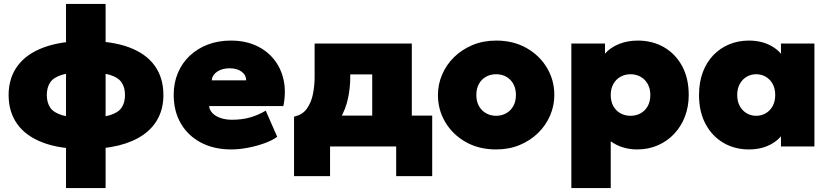

<svg xmlns="http://www.w3.org/2000/svg" viewBox="-20 -740 4197 970"><path d="M313.5 210V-720H513.5V210ZM410.5 13Q283.5 13 197.2 -19.5Q111 -52 67.2 -113.2Q23.5 -174.5 23.5 -260Q23.5 -345.5 68.5 -406.8Q113.5 -468 201.2 -500.5Q289 -533 417.5 -533Q546 -533 632.2 -500.8Q718.5 -468.5 762 -407.5Q805.5 -346.5 805.5 -260Q805.5 -195 779.5 -144.2Q753.5 -93.5 703.2 -58.5Q653 -23.5 579.5 -5.2Q506 13 410.5 13ZM414.5 -145Q491.5 -145 534.2 -157.8Q577 -170.5 594.2 -196Q611.5 -221.5 611.5 -260Q611.5 -298.5 594 -324Q576.5 -349.5 533.5 -362.2Q490.5 -375 413.5 -375Q336.5 -375 293.8 -362.2Q251 -349.5 233.8 -324Q216.5 -298.5 216.5 -260Q216.5 -221.5 234 -196Q251.5 -170.5 294.5 -157.8Q337.5 -145 414.5 -145Z M1148.5 15Q1061 15 995.5 -19.5Q930 -54 893.8 -116Q857.5 -178 857.5 -261Q857.5 -321.5 878.8 -371.8Q900 -422 938.8 -458.5Q977.5 -495 1030.2 -515Q1083 -535 1146.5 -535Q1217.5 -535 1272.8 -510Q1328 -485 1364 -440.2Q1400 -395.5 1413 -335.2Q1426 -275 1411.5 -204H1036.5Q1038.5 -183.5 1053.8 -168Q1069 -152.5 1094.5 -143.8Q1120 -135 1152.5 -135Q1200 -135 1241 -146Q1282 -157 1322.5 -181L1380.5 -49Q1357.5 -31.5 1318 -17Q1278.5 -2.5 1233.5 6.2Q1188.5 15 1148.5 15ZM1049.5 -334H1223.5Q1223.5 -361 1200.5 -378Q1177.5 -395 1140.5 -395Q1102.5 -395 1077.2 -378Q1052 -361 1049.5 -334Z M1860.5 0V-364H1749.5V-349Q1749.5 -296.5 1738 -242.5Q1726.5 -188.5 1698.5 -140.5Q1670.5 -92.5 1622 -58Q1573.5 -23.5 1499.5 -10L1465.5 -151Q1508.5 -159.5 1531 -192Q1553.5 -224.5 1561.5 -267.2Q1569.5 -310 1569.5 -349V-520H2060.5V0ZM1465.5 150V-151L1562.5 -145L1594.5 -156H2163.5V150H1981.5V0H1647.5V150Z M2486.5 15Q2399.5 15 2333.2 -22.5Q2267 -60 2229.8 -122.5Q2192.5 -185 2192.5 -260Q2192.5 -314 2213.8 -363.5Q2235 -413 2274.2 -451.5Q2313.5 -490 2367.5 -512.5Q2421.5 -535 2486.5 -535Q2573.5 -535 2639.8 -497.5Q2706 -460 2743.2 -397.5Q2780.5 -335 2780.5 -260Q2780.5 -206 2759.2 -156.5Q2738 -107 2698.8 -68.5Q2659.5 -30 2605.8 -7.5Q2552 15 2486.5 15ZM2486.5 -155Q2514.5 -155 2537.2 -167.8Q2560 -180.5 2573.2 -204Q2586.5 -227.5 2586.5 -260Q2586.5 -292.5 2573.5 -316Q2560.5 -339.5 2537.8 -352.2Q2515 -365 2486.5 -365Q2458 -365 2435.2 -352.2Q2412.5 -339.5 2399.5 -316Q2386.5 -292.5 2386.5 -260Q2386.5 -227.5 2399.8 -204Q2413 -180.5 2435.8 -167.8Q2458.5 -155 2486.5 -155Z M2866.5 210V-520H3036.5V-469Q3063.5 -500 3106.8 -517.5Q3150 -535 3202.5 -535Q3275.5 -535 3333.8 -501.8Q3392 -468.5 3425.8 -406.8Q3459.5 -345 3459.5 -260Q3459.5 -201 3440.2 -151Q3421 -101 3386 -63.8Q3351 -26.5 3303.2 -5.8Q3255.5 15 3198.5 15Q3162 15 3128.5 5Q3095 -5 3065.5 -26V210ZM3165.5 -155Q3194 -155 3216.8 -167.8Q3239.5 -180.5 3252.5 -204Q3265.5 -227.5 3265.5 -260Q3265.5 -292.5 3252.2 -316Q3239 -339.5 3216.2 -352.2Q3193.5 -365 3165.5 -365Q3137.5 -365 3114.8 -352.2Q3092 -339.5 3078.8 -316Q3065.5 -292.5 3065.5 -260Q3065.5 -227.5 3078.5 -204Q3091.5 -180.5 3114.2 -167.8Q3137 -155 3165.5 -155Z M3763.5 15Q3692 15 3635 -18.2Q3578 -51.5 3544.8 -113.2Q3511.5 -175 3511.5 -260Q3511.5 -324 3530.5 -374.8Q3549.5 -425.5 3583.8 -461.2Q3618 -497 3664 -516Q3710 -535 3763.5 -535Q3832.5 -535 3883.2 -504.2Q3934 -473.5 3952.5 -421L3925.5 -378V-520H4094.5V0H3925.5V-142L3952.5 -99Q3934 -46.5 3883.2 -15.8Q3832.5 15 3763.5 15ZM3800.5 -155Q3827 -155 3848.8 -167.8Q3870.5 -180.5 3883.5 -204Q3896.5 -227.5 3896.5 -260Q3896.5 -292.5 3883.5 -316Q3870.5 -339.5 3848.8 -352.2Q3827 -365 3800.5 -365Q3774 -365 3752.2 -352.2Q3730.5 -339.5 3717.5 -316Q3704.5 -292.5 3704.5 -260Q3704.5 -227.5 3717.5 -204Q3730.5 -180.5 3752.2 -167.8Q3774 -155 3800.5 -155Z"/></svg>

Font: Geologica Cursive Black
Style: Regular
Weight: 900
Designer: Sindre Bremnes, Frode Helland
Foundry: Monokrom Skriftforlag AS
Version: Version 1.010;gftools[0.9.28]